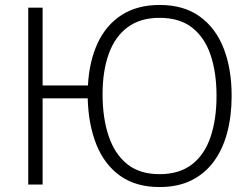

<svg xmlns="http://www.w3.org/2000/svg" viewBox="-20 -745 1013 775"><path d="M915 -358Q915 -277 897 -209.5Q879 -142 843 -93Q807 -44 752.5 -17Q698 10 624 10Q529 10 465.5 -35Q402 -80 369.5 -160.5Q337 -241 334 -348H152V0H94V-714H152V-400H335Q340 -497 374 -570.5Q408 -644 471 -684.5Q534 -725 625 -725Q721 -725 785.5 -679Q850 -633 882.5 -550.5Q915 -468 915 -358ZM394 -365Q394 -269 418.5 -196Q443 -123 493.5 -82.5Q544 -42 624 -42Q704 -42 755 -81.5Q806 -121 830 -192.5Q854 -264 854 -358Q854 -452 830 -523Q806 -594 755.5 -633.5Q705 -673 624 -673Q546 -673 495 -635Q444 -597 419 -527.5Q394 -458 394 -365Z"/></svg>

Font: Noto Sans Display Light
Style: Regular
Weight: 300
Designer: Monotype Design Team
Foundry: Monotype Imaging Inc.
Version: Version 2.003